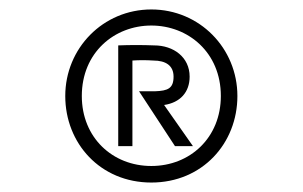

<svg xmlns="http://www.w3.org/2000/svg" viewBox="-20 -851 640 406"><path d="M300 -797C222 -797 153 -740 153 -648C153 -560 218 -500 300 -500C382 -500 447 -560 447 -648C447 -740 378 -797 300 -797ZM118 -648C118 -749 198 -831 300 -831C402 -831 482 -749 482 -648C482 -548 408 -465 300 -465C192 -465 118 -548 118 -648ZM230 -542H260V-723C274 -724 289 -724 304 -723C331 -723 347 -712 347 -689C347 -664 335 -659 308 -658H274L350 -542H388L327 -629C361 -634 381 -656 381 -689C381 -730 347 -755 306 -755C282 -756 254 -756 230 -755Z"/></svg>

Font: Kreadon Medium
Style: Regular
Weight: 500
Designer: kohakuno
Foundry: StudioGnu
Version: Version 1.000;Glyphs 3.1.2 (3151)